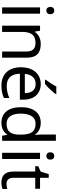

<svg xmlns="http://www.w3.org/2000/svg" viewBox="929 -1735 816 2714"><g transform="rotate(90 1337.0 -378.0)"><path d="M130 -737C101 -737 78 -720 78 -681C78 -643 101 -625 130 -625C157 -625 181 -643 181 -681C181 -720 157 -737 130 -737ZM173 -536H85V0H173Z M601 -546C533 -546 467 -519 432 -463H427L414 -536H343V0H431V-278C431 -403 469 -472 588 -472C670 -472 708 -429 708 -343V0H795V-349C795 -487 729 -546 601 -546Z M1309 -756V-766H1203C1180 -721 1137 -655 1108 -618V-606H1166C1213 -642 1284 -719 1309 -756ZM1168 -546C1026 -546 931 -440 931 -264C931 -85 1036 10 1189 10C1262 10 1310 -1 1365 -25V-102C1309 -78 1261 -65 1193 -65C1086 -65 1025 -130 1022 -251H1389V-304C1389 -450 1305 -546 1168 -546ZM1167 -474C1256 -474 1296 -412 1297 -321H1024C1033 -417 1083 -474 1167 -474Z M1715 10C1799 10 1850 -26 1882 -72H1886L1899 0H1970V-760H1882V-546C1882 -526 1886 -484 1888 -467H1882C1849 -511 1799 -546 1716 -546C1583 -546 1495 -451 1495 -267C1495 -83 1582 10 1715 10ZM1729 -63C1633 -63 1586 -137 1586 -265C1586 -392 1633 -473 1728 -473C1847 -473 1883 -399 1883 -266V-250C1883 -125 1842 -63 1729 -63Z M2185 -737C2156 -737 2133 -720 2133 -681C2133 -643 2156 -625 2185 -625C2212 -625 2236 -643 2236 -681C2236 -720 2212 -737 2185 -737ZM2228 -536H2140V0H2228Z M2577 -62C2528 -62 2493 -93 2493 -158V-468H2648V-536H2493V-659H2441L2406 -545L2329 -510V-468H2405V-156C2405 -26 2478 10 2562 10C2594 10 2633 3 2652 -6V-73C2635 -67 2603 -62 2577 -62Z"/></g></svg>

Font: Noto Sans Cuneiform
Style: Regular
Weight: 400
Designer: Monotype Design Team
Foundry: Monotype Imaging Inc.
Version: Version 2.001